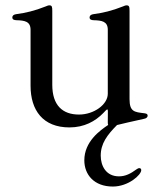

<svg xmlns="http://www.w3.org/2000/svg" viewBox="-20 -461 585 715"><path d="M238.6 13.5C294 13.5 334.9 -9.6 364 -39.4L373.9 -49.7C379.6 -55.4 381.4 -55 381.7 -46.9C381.7 -32.7 381.7 -18.5 381.4 -5C381.4 -1.4 381.7 1.8 382.8 4.3C352.6 24.5 294 66.1 294 136C294 189.6 330.6 233.7 400.2 233.7C458.1 233.7 506 190.3 506 172.6C506 168.3 503.6 165.1 498.6 165.1C495 165.1 491.5 167.6 488.6 169.4C466.3 185.7 447.4 195.7 422.9 195.7C374.3 195.7 355.1 155.9 355.1 118.6C355.1 73.2 379.3 41.5 415.8 4.6C435 0 466.6 -7.8 516.3 -18.5C524.9 -19.9 529.8 -24.9 529.8 -29.8C529.8 -37.6 523.4 -38.4 516.3 -39.4C481.5 -43.7 462.4 -44.4 462.4 -91.6V-419.7C462.4 -435.7 461.3 -441.1 451.3 -441.1C447.1 -441.1 442.1 -438.9 437.9 -437.1C396.3 -420.5 362.9 -413 328.8 -408.4C319.2 -407.3 313.6 -403.1 313.6 -396.3C313.6 -388.5 319.6 -386 328.8 -385.7C358.7 -384.9 381.4 -381.7 381.4 -350.1V-111.9C381.4 -72.1 330.3 -34.4 274.1 -34.4C213.1 -34.4 174.7 -68.5 174.7 -145.2V-419.7C174.7 -435.7 173.7 -441.1 163.7 -441.1C159.4 -441.1 154.5 -438.9 150.2 -437.1C108.7 -420.5 75.3 -413 41.2 -408.4C31.6 -407.3 25.9 -403.1 25.9 -396.3C25.9 -388.5 32 -386 41.2 -385.7C71 -384.9 93.8 -381.7 93.8 -350.1V-141.7C93.8 -50.4 139.9 13.5 238.6 13.5Z"/></svg>

Font: Margiela Serif Text
Style: Regular
Weight: 400
Designer: Andreas Faust, Stefan Endress
Version: Version 1.002;FEAKit 1.0